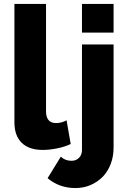

<svg xmlns="http://www.w3.org/2000/svg" viewBox="-20 -750 649 972"><path d="M196 9Q231 9 270 1Q309 -7 338 -21L317 -141Q292 -127 264 -127Q213 -127 213 -187V-730H53V-131Q53 -63 90 -27Q127 9 196 9ZM555 -730H395V-585H555ZM500 145Q526 118 540.5 80Q555 42 555 -3V-525H395V9Q395 34 380 49Q365 64 342 64Q309 64 288 43L221 152Q280 202 362 202Q403 202 438 187Q473 172 500 145Z"/></svg>

Font: RT Raleway ExtraBold
Style: Regular
Weight: 400
Designer: Matt McInerney, Pablo Impallari, Rodrigo Fuenzalida — Edited by Milan Moffatt in April 2016
Foundry: Matt McInerney, Pablo Impallari, Rodrigo Fuenzalida — Edited by Milan Moffatt in April 2016
Version: Version 3.001